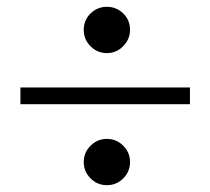

<svg xmlns="http://www.w3.org/2000/svg" viewBox="-20 -625 618 564"><path d="M40 -319V-368H538V-319ZM294 -81Q266 -81 246 -101Q226 -121 226 -149Q226 -177 246 -197Q266 -217 294 -217Q322 -217 342 -197Q362 -177 362 -149Q362 -121 342 -101Q322 -81 294 -81ZM294 -469Q266 -469 246 -489Q226 -509 226 -537Q226 -566 246 -585.5Q266 -605 294 -605Q322 -605 342 -585.5Q362 -566 362 -537Q362 -510 342 -489.5Q322 -469 294 -469Z"/></svg>

Font: Libre Bodoni Medium
Style: Regular
Weight: 500
Designer: Pablo Impallari, Rodrigo Fuenzalida
Foundry: Impallari Type
Version: Version 2.005;gftools[0.9.23]